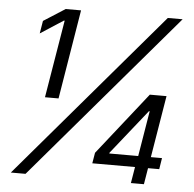

<svg xmlns="http://www.w3.org/2000/svg" viewBox="-52 -780 843 833"><g transform="rotate(5 369.5 -364.0)"><path d="M267.6 -727.5 203.6 -338.4H144.5L200.7 -676.8H197.3L97.7 -612.3L106.9 -667.5L200.7 -727.5ZM25.4 0 645.5 -727.5H710L89.4 0ZM374 -70.8 381.8 -117.2 596.7 -389.2H637.2L625.5 -317.4H599.1L444.3 -123L443.8 -119.6H673.3L665.5 -70.8ZM548.3 0 562.5 -85.4 567.4 -106 614.3 -389.2H669.4L605 0Z"/></g></svg>

Font: Inter 17pt Light
Style: Italic
Weight: 300
Italic angle: -9.3988°
Version: Version 4.001;git-66647c0bb